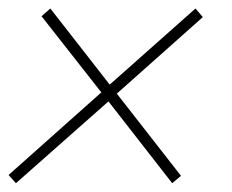

<svg xmlns="http://www.w3.org/2000/svg" viewBox="-22 -426 540 447"><path d="M399.4 -16.6 378.9 0.5 230.5 -189.9 15.1 0.5 -2 -18.6 213.9 -210.9 74.7 -388.2 95.2 -406.2 233.4 -229 433.1 -406.2 450.2 -386.2 250 -208Z"/></svg>

Font: Mardoto Thin
Style: Italic
Weight: 250
Italic angle: -12°
Designer: Christian Robertson, Vahan Hovhannisyan
Foundry: Google
Version: Version 1.000